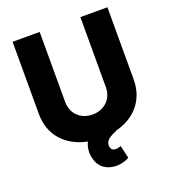

<svg xmlns="http://www.w3.org/2000/svg" viewBox="-162 -849 1050 1171"><g transform="rotate(-20 362.5 -263.0)"><path d="M495 -727.3V-273.4C495 -197.8 441.4 -143.5 362.9 -143.5C284.1 -143.5 230.8 -197.8 230.8 -273.4V-727.3H55V-258.2C55 -121.4 141.7 -25.9 278.8 1.4C263.1 32 259.2 71 268.5 106.5C282.7 166.5 328.8 200.3 393.1 200.3C430.4 200.3 458.1 188.9 476.2 179L457 95.9C447.8 98.4 437.5 103 423.3 103C402.7 103 389.6 90.2 389.9 66.8C389.6 35.5 418 17.4 463.1 -0.4L459.5 -1.4C588.8 -32 670.5 -126.1 670.5 -258.2V-727.3Z"/></g></svg>

Font: TID UI Extra Bold
Style: Regular
Weight: 800
Designer: The TID Project Authors
Foundry: Bakken & Bæck
Version: Version 1.001;hotconv 1.0.109;makeotfexe 2.5.65596